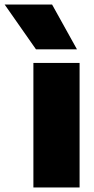

<svg xmlns="http://www.w3.org/2000/svg" viewBox="-104 -828 414 848"><path d="M43.5 0V-550H247.5V0ZM55 -610 -83.5 -808H126L236 -610Z"/></svg>

Font: Encode Sans SemiCondensed Black
Style: Regular
Weight: 900
Width: 4
Designer: Multiple Designers
Foundry: Impallari Type
Version: Version 2.000